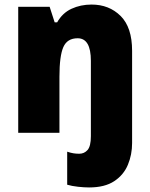

<svg xmlns="http://www.w3.org/2000/svg" viewBox="-20 -583 658 843"><path d="M371 240Q350 240 322.5 237Q295 234 275 228V83Q290 88 302 90Q314 92 328 92Q350 92 364.5 75.5Q379 59 379 15V-316Q379 -415 321 -415Q275 -415 258 -376Q241 -337 241 -246V0H60V-553H198L220 -485H231Q254 -526 294 -544.5Q334 -563 382 -563Q459 -563 509.5 -513Q560 -463 560 -360V45Q560 96 541.5 140.5Q523 185 481.5 212.5Q440 240 371 240Z"/></svg>

Font: Noto Sans Ethiopic SemiCondensed Black
Style: Regular
Weight: 900
Width: 4
Designer: Monotype Design Team
Foundry: Monotype Imaging Inc.
Version: Version 2.102; ttfautohint (v1.8.4.7-5d5b)